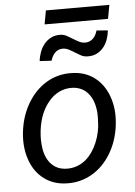

<svg xmlns="http://www.w3.org/2000/svg" viewBox="-59 -906 675 961"><g transform="rotate(-5 279.0 -426.0)"><path d="M33.7 0ZM308.6 -538.1Q375 -537.1 422.4 -502Q469.7 -466.8 492.4 -405Q515.1 -343.3 507.8 -270L506.8 -259.3Q497.6 -182.1 460.9 -119.9Q424.3 -57.6 366.2 -22.9Q308.1 11.7 238.8 9.8Q172.9 8.8 125.2 -26.4Q77.6 -61.5 55.7 -122.1Q33.7 -182.6 40 -255.4Q47.4 -337.4 84.5 -402.8Q121.6 -468.3 179.9 -504.2Q238.3 -540 308.6 -538.1ZM128.9 -254.9Q125.5 -224.1 128.9 -190.9Q133.8 -133.3 163.3 -99.1Q192.9 -64.9 242.2 -63.5Q286.1 -62 323.2 -85.2Q360.4 -108.4 385.7 -155.3Q411.1 -202.1 418.5 -259.3Q422.4 -304.2 419.9 -335Q414.1 -394 384.3 -428.2Q354.5 -462.4 305.2 -464.4Q236.8 -465.8 189 -410.6Q141.1 -355.5 129.9 -266.1ZM508.8 -734.9Q506.3 -711.4 498.5 -689.7Q490.7 -668 477.1 -651.1Q463.4 -634.3 443.6 -624Q423.8 -613.8 397.5 -614.3Q378.9 -614.3 363.8 -622.3Q348.6 -630.4 334.2 -639.6Q319.8 -648.9 304.9 -656.5Q290 -664.1 272.5 -663.6Q260.3 -663.1 251 -658.2Q241.7 -653.3 234.6 -645.8Q227.5 -638.2 222.7 -628.4Q217.8 -618.7 214.8 -608.4L155.3 -611.8Q157.7 -634.8 166 -657Q174.3 -679.2 188.5 -696.5Q202.6 -713.9 222.7 -724.1Q242.7 -734.4 268.6 -733.9Q286.6 -733.4 301.8 -725.3Q316.9 -717.3 331.3 -708Q345.7 -698.7 360.8 -691.2Q376 -683.6 393.6 -684.1Q405.8 -684.6 415.3 -689.5Q424.8 -694.3 432.1 -701.9Q439.5 -709.5 444.3 -719.5Q449.2 -729.5 452.1 -739.7ZM514.6 -792.5H195.8L208.5 -861.8H527.3Z"/></g></svg>

Font: Roboto
Style: Italic
Weight: 400
Italic angle: -12°
Designer: Google
Version: Version 2.134; 2016; ttfautohint (v1.6)